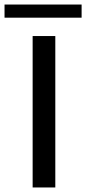

<svg xmlns="http://www.w3.org/2000/svg" viewBox="-49 -827 380 847"><path d="M195 -668V0H95V-668ZM-29 -807H311V-749H-29Z"/></svg>

Font: Madhuban
Style: Regular
Weight: 400
Designer: jaikishan Patel
Foundry: MagicType
Version: Version 1.000